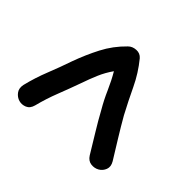

<svg xmlns="http://www.w3.org/2000/svg" viewBox="-106 -580 636 636"><g transform="rotate(-45 212.5 -261.5)"><path d="M238.3 -399.4Q284.2 -382.8 326.7 -360.8Q369.1 -338.9 403.3 -303.7Q414.1 -293 415 -275.9Q416 -258.8 403.3 -248Q365.2 -216.8 320.8 -195.8Q276.4 -174.8 232.4 -151.4Q198.2 -131.8 165 -111.3Q131.8 -90.8 98.6 -70.3Q82 -60.5 67.9 -65.9Q53.7 -71.3 46.4 -84Q39.1 -96.7 41 -112.3Q43 -127.9 58.6 -137.7Q92.8 -158.2 126 -178.7Q159.2 -199.2 193.4 -217.8Q221.7 -234.4 252.9 -248Q284.2 -261.7 312.5 -278.3Q289.1 -294.9 262.7 -306.2Q236.3 -317.4 208 -327.1Q167 -341.8 128.4 -356.9Q89.8 -372.1 47.9 -382.8Q29.3 -387.7 23.4 -401.9Q17.6 -416 21.5 -429.7Q25.4 -443.4 37.6 -452.6Q49.8 -461.9 68.4 -458Q112.3 -447.3 153.8 -430.7Q195.3 -414.1 238.3 -399.4Z"/></g></svg>

Font: Schoolbell
Style: Regular
Weight: 400
Designer: Font Diner, Inc
Foundry: Font Diner, Inc
Version: Version 1.000